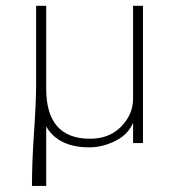

<svg xmlns="http://www.w3.org/2000/svg" viewBox="-20 -485 605 651"><path d="M88.4 145.5Q88.4 63 95.5 -38.8Q102.5 -140.6 102.5 -201.7V-465.3H136.7V-184.1Q136.7 -14.6 285.2 -14.6Q350.6 -14.6 390.9 -55.9Q431.2 -97.2 431.2 -149.9V-465.3H464.8V0H431.2V-68.8Q414.1 -28.3 370.4 -6.8Q326.7 14.6 282.7 14.6Q177.7 14.6 136.7 -56.2V145.5Z"/></svg>

Font: Spartan MB ExtLt
Style: Regular
Weight: 200
Designer: Matt Bailey, Mirko Velimirovic
Foundry: Matt Bailey
Version: Version 1.005